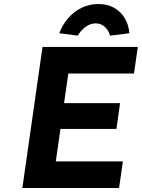

<svg xmlns="http://www.w3.org/2000/svg" viewBox="-20 -933 704 953"><path d="M298 -421H576L558 -293H280L257 -132H590L571 0H91L191 -700H664L645 -568H319ZM366 -756 274 -768Q290 -810 318.5 -843Q347 -876 385.5 -894.5Q424 -913 468 -913Q513 -913 546 -894.5Q579 -876 599 -843Q619 -810 622 -768L526 -756Q520 -781 501 -799Q482 -817 455 -817Q428 -817 404 -799Q380 -781 366 -756Z"/></svg>

Font: Lexend SemBd
Style: Italic
Weight: 600
Italic angle: -8.13011°
Designer: Bonnie Shaver-Troup, Thomas Jockin
Foundry: Lexend
Version: Version 1.007